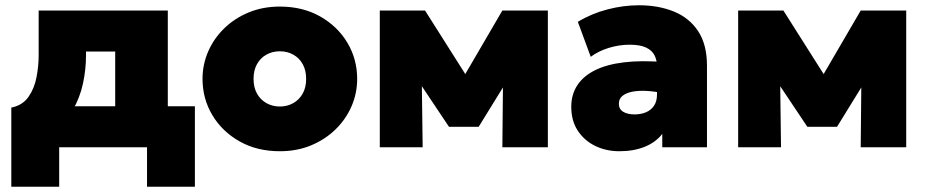

<svg xmlns="http://www.w3.org/2000/svg" viewBox="-20 -560 3528 730"><path d="M418 0V-364H307V-349Q307 -296.5 295.5 -242.5Q284 -188.5 256 -140.5Q228 -92.5 179.5 -58Q131 -23.5 57 -10L23 -151Q66 -159.5 88.5 -192Q111 -224.5 119 -267.2Q127 -310 127 -349V-520H618V0ZM23 150V-151L120 -145L152 -156H721V150H539V0H205V150Z M1044 15Q957 15 890.8 -22.5Q824.5 -60 787.2 -122.5Q750 -185 750 -260Q750 -314 771.2 -363.5Q792.5 -413 831.8 -451.5Q871 -490 925 -512.5Q979 -535 1044 -535Q1131 -535 1197.2 -497.5Q1263.5 -460 1300.8 -397.5Q1338 -335 1338 -260Q1338 -206 1316.8 -156.5Q1295.5 -107 1256.2 -68.5Q1217 -30 1163.2 -7.5Q1109.5 15 1044 15ZM1044 -155Q1072 -155 1094.8 -167.8Q1117.5 -180.5 1130.8 -204Q1144 -227.5 1144 -260Q1144 -292.5 1131 -316Q1118 -339.5 1095.2 -352.2Q1072.5 -365 1044 -365Q1015.5 -365 992.8 -352.2Q970 -339.5 957 -316Q944 -292.5 944 -260Q944 -227.5 957.2 -204Q970.5 -180.5 993.2 -167.8Q1016 -155 1044 -155Z M1424 0V-520H1593H1596L1793 -209L1708 -208L1890 -520H2063V0H1890L1893 -307L1932 -292L1800 -78H1687L1544 -292L1583 -307L1587 0Z M2335 15Q2285 15 2243.5 -5Q2202 -25 2177 -62.8Q2152 -100.5 2152 -154Q2152 -200.5 2174.8 -235.5Q2197.5 -270.5 2242 -292.8Q2286.5 -315 2352.2 -323Q2418 -331 2504 -324L2505 -205Q2471 -212.5 2440 -214.2Q2409 -216 2385 -211.5Q2361 -207 2347 -195.8Q2333 -184.5 2333 -165.5Q2333 -145 2349.5 -135Q2366 -125 2392.5 -125Q2416.5 -125 2435.8 -133Q2455 -141 2466.5 -157.8Q2478 -174.5 2478 -201V-307Q2478 -331 2468.5 -349.8Q2459 -368.5 2436.5 -379.2Q2414 -390 2374 -390Q2334 -390 2294.8 -378Q2255.5 -366 2226 -344L2177 -477Q2229 -508.5 2289.5 -524.2Q2350 -540 2409 -540Q2483.5 -540 2542 -516.2Q2600.5 -492.5 2634.2 -441.8Q2668 -391 2668 -310V0H2498V-51Q2474 -19.5 2432 -2.2Q2390 15 2335 15Z M2786.5 0V-520H2955.5H2958.5L3155.5 -209L3070.5 -208L3252.5 -520H3425.5V0H3252.5L3255.5 -307L3294.5 -292L3162.5 -78H3049.5L2906.5 -292L2945.5 -307L2949.5 0Z"/></svg>

Font: Geologica Roman Black
Style: Regular
Weight: 900
Designer: Sindre Bremnes, Frode Helland
Foundry: Monokrom Skriftforlag AS
Version: Version 1.010;gftools[0.9.28]